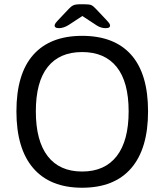

<svg xmlns="http://www.w3.org/2000/svg" viewBox="-20 -874 771 900"><path d="M365 6Q215 6 136 -85.5Q57 -177 57 -352Q57 -528 136 -617Q215 -706 365 -706Q516 -706 595 -617Q674 -528 674 -352Q674 -177 595 -85.5Q516 6 365 6ZM365 -70Q471 -70 527 -142Q583 -214 583 -352Q583 -490 527 -560Q471 -630 365 -630Q259 -630 203.5 -560Q148 -490 148 -352Q148 -214 203.5 -142Q259 -70 365 -70ZM258 -742Q245 -742 240.5 -745.5Q236 -749 236 -753Q236 -757 238 -761.5Q240 -766 250 -777L302 -832Q313 -844 323.5 -849Q334 -854 356 -854H376Q399 -854 408 -850Q417 -846 430 -832L480 -779Q492 -766 494 -761.5Q496 -757 496 -753Q496 -749 491.5 -745.5Q487 -742 474 -742Q464 -742 453 -745.5Q442 -749 433 -755L366 -799L302 -757Q291 -750 279 -746Q267 -742 258 -742Z"/></svg>

Font: Asap
Style: Regular
Weight: 400
Designer: Pablo Cosgaya
Foundry: Omnibus-Type
Version: Version 3.001